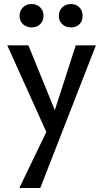

<svg xmlns="http://www.w3.org/2000/svg" viewBox="-20 -644 512 953"><path d="M77 -565Q77 -591 94 -607.5Q111 -624 137 -624Q163 -624 179.5 -607.5Q196 -591 196 -565Q196 -540 179.5 -524Q163 -508 137 -508Q111 -508 94 -524Q77 -540 77 -565ZM272 -565Q272 -591 289 -607.5Q306 -624 332 -624Q358 -624 374 -607.5Q390 -591 390 -565Q390 -539 374 -523.5Q358 -508 332 -508Q306 -508 289 -524Q272 -540 272 -565ZM356 -419H456L180 289H76L210 11L16 -419H121L252 -97Z"/></svg>

Font: EauTest Semibold
Style: Regular
Weight: 600
Designer: Christian Thalmann (Catharsis Fonts)
Version: Version 0.001;PS 000.001;hotconv 1.0.88;makeotf.lib2.5.64775